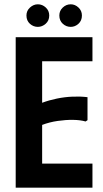

<svg xmlns="http://www.w3.org/2000/svg" viewBox="-20 -873 478 893"><path d="M410 -700V-588H176V-395Q208 -407 244.5 -414.5Q281 -422 318 -423.5Q355 -425 387 -421V-314L378 -308Q354 -315 320 -315.5Q286 -316 248 -310.5Q210 -305 176 -292V-112H410V0H53V-700ZM156 -748Q135 -748 119 -762.5Q103 -777 103 -801Q103 -823 119.5 -838Q136 -853 156 -853Q177 -853 193 -838Q209 -823 209 -801Q209 -777 192.5 -762.5Q176 -748 156 -748ZM309 -748Q288 -748 272 -762.5Q256 -777 256 -801Q256 -823 272 -838Q288 -853 309 -853Q329 -853 345 -838Q361 -823 361 -801Q361 -777 345 -762.5Q329 -748 309 -748Z"/></svg>

Font: Phudu Medium
Style: Regular
Weight: 500
Version: Version 1.005;gftools[0.9.23]